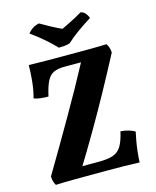

<svg xmlns="http://www.w3.org/2000/svg" viewBox="-129 -974 865 1065"><g transform="rotate(-15 303.5 -441.5)"><path d="M84.2 -678Q101.3 -677.5 131 -677Q160.8 -676.5 196 -676.2Q231.2 -676 264.6 -676Q298 -676 323 -676Q356 -676 391.5 -676Q426.9 -676 462.6 -676.5Q498.3 -677 530.7 -678Q537.8 -667.8 542.1 -654.9Q546.4 -641.9 546.9 -625.7Q491.2 -519.8 437.8 -422.6Q384.4 -325.4 328.9 -230.4Q273.5 -135.4 211.1 -33.9L184.4 -59.2H318.6Q371.2 -59.2 401.8 -69.3Q432.4 -79.3 450.2 -107.6Q467.9 -135.9 480.5 -191.5Q530.2 -187.4 561.7 -168.2Q556.7 -146.2 551.4 -116.3Q546.1 -86.4 542.8 -54.7Q539.5 -23 538.5 3Q494.7 1 450.9 0.5Q407.1 0 364 0Q320.9 0 279.1 0Q215.3 0 155.9 0.5Q96.5 1 57.6 3Q51 -7.6 47.2 -20.6Q43.4 -33.6 43.4 -49.4Q89.8 -127.4 132.4 -200.2Q174.9 -273.1 215.9 -344.1Q256.9 -415 297.2 -487.3Q337.4 -559.6 378.3 -636.6L416.4 -617.7H273.1Q235.9 -617.7 212 -607.2Q188.2 -596.6 172.7 -567.3Q157.3 -537.9 144.7 -480.8Q122.3 -480.8 99.6 -483.4Q76.8 -485.9 62.1 -492.9Q73.7 -533.3 79 -584.3Q84.2 -635.4 84.2 -678ZM270.4 -727.9Q244.3 -755.9 209.7 -785.8Q175.2 -815.7 133.1 -846.1Q144.4 -860.4 159.9 -870.8Q175.4 -881.3 198.4 -886.4Q224.3 -870.9 256.3 -853.8Q288.2 -836.6 317.3 -823.6Q332.9 -831.1 355.2 -842Q377.5 -852.9 399.9 -864.8Q422.2 -876.7 437.2 -886.2Q454.6 -882.7 465.4 -868.9Q476.3 -855 479.9 -842.3Q443.3 -819.8 403.7 -791.6Q364.1 -763.4 334.1 -735.5Q319.3 -730.9 303 -729.4Q286.8 -727.9 270.4 -727.9Z"/></g></svg>

Font: Vollkorn
Style: Regular
Weight: 400
Designer: Friedrich Althausen
Foundry: Friedrich Althausen
Version: Version 5.001